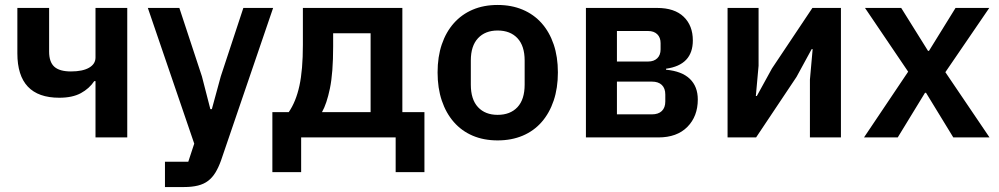

<svg xmlns="http://www.w3.org/2000/svg" viewBox="-20 -554 4028 774"><path d="M365 -227H360Q340 -197 306 -178.5Q272 -160 219 -160Q50 -160 50 -339V-522H178V-346Q178 -304 199 -285Q220 -266 266 -266Q313 -266 339 -281Q365 -296 365 -322V-522H493V0H365Z M961 -522H1081L871 93Q861 121 848.5 141.5Q836 162 819 175Q802 188 778 194Q754 200 722 200H645V98H739L763 25L576 -522H703L794 -246L828 -114H834L870 -246Z M1078 -102H1144Q1173 -144 1187 -208Q1201 -272 1201 -373V-522H1602V-102H1691V140H1575V0H1194V140H1078ZM1474 -102V-420H1323V-367Q1323 -260 1310 -197.5Q1297 -135 1278 -102Z M1986 12Q1930 12 1885.5 -7Q1841 -26 1809.5 -62Q1778 -98 1761 -148.5Q1744 -199 1744 -262Q1744 -325 1761 -375Q1778 -425 1809.5 -460.5Q1841 -496 1885.5 -515Q1930 -534 1986 -534Q2042 -534 2087 -515Q2132 -496 2163.5 -460.5Q2195 -425 2212 -375Q2229 -325 2229 -262Q2229 -199 2212 -148.5Q2195 -98 2163.5 -62Q2132 -26 2087 -7Q2042 12 1986 12ZM1986 -91Q2037 -91 2066 -122Q2095 -153 2095 -213V-310Q2095 -369 2066 -400Q2037 -431 1986 -431Q1936 -431 1907 -400Q1878 -369 1878 -310V-213Q1878 -153 1907 -122Q1936 -91 1986 -91Z M2342 -522H2629Q2699 -522 2736 -486.5Q2773 -451 2773 -391Q2773 -292 2665 -277V-273Q2729 -267 2761 -236Q2793 -205 2793 -153Q2793 -85 2751 -42.5Q2709 0 2634 0H2342ZM2608 -93Q2634 -93 2648 -106.5Q2662 -120 2662 -145V-173Q2662 -198 2648 -211.5Q2634 -225 2608 -225H2467V-93ZM2593 -306Q2616 -306 2629.5 -319Q2643 -332 2643 -355V-380Q2643 -403 2629.5 -416Q2616 -429 2593 -429H2467V-306Z M2913 -522H3038V-289L3027 -167H3031L3092 -278L3255 -522H3370V0H3245V-233L3256 -356H3252L3191 -244L3028 0H2913Z M3463 0 3641 -265 3467 -522H3613L3721 -349H3725L3832 -522H3968L3791 -263L3969 0H3823L3713 -180H3709L3599 0Z"/></svg>

Font: IBM Plex Sans SmBld
Style: Regular
Weight: 600
Designer: Mike Abbink, Paul van der Laan, Pieter van Rosmalen
Foundry: Bold Monday
Version: Version 3.005